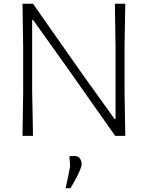

<svg xmlns="http://www.w3.org/2000/svg" viewBox="-20 -733 798 1036"><path d="M101.5 0Q102.5 -60 103.2 -115.8Q104 -171.5 105 -237V-475Q104 -541 103.2 -596.8Q102.5 -652.5 101.5 -713H158Q227.5 -613.5 293.2 -520Q359 -426.5 422.5 -336L598 -91H603.5V-475Q602 -541 601.5 -596.8Q601 -652.5 600 -713H656Q655 -652.5 654 -596.8Q653 -541 652 -475V-237Q653 -171.5 654 -116Q655 -60.5 656 0H601.5Q542.5 -83.5 477.5 -175.8Q412.5 -268 334.5 -379L158.5 -625.5H153.5V-237Q155 -171.5 156 -116Q157 -60.5 158 0ZM334 283Q340.5 254.5 346.2 226.5Q352 198.5 358.5 164Q357.5 151 356.5 137.2Q355.5 123.5 354.5 110L382.5 108.5Q401.5 109.5 411 121.8Q420.5 134 420.5 153Q420.5 164.5 410 188.8Q399.5 213 385.2 239Q371 265 360.5 282Z"/></svg>

Font: Commissioner Loud ExtraLight
Style: Regular
Weight: 200
Designer: Kostas Bartsokas
Foundry: Kostas Bartsokas
Version: Version 1.000; ttfautohint (v1.8.3)